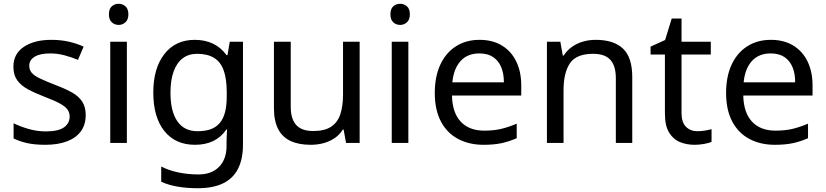

<svg xmlns="http://www.w3.org/2000/svg" viewBox="-20 -757 4375 1017"><path d="M434 -148Q434 -96 408 -61Q382 -26 334 -8Q286 10 220 10Q164 10 123.5 1Q83 -8 52 -24V-104Q84 -88 129.5 -74.5Q175 -61 222 -61Q289 -61 319 -82.5Q349 -104 349 -140Q349 -160 338 -176Q327 -192 298.5 -208Q270 -224 217 -244Q165 -264 128 -284Q91 -304 71 -332Q51 -360 51 -404Q51 -472 106.5 -509Q162 -546 252 -546Q301 -546 343.5 -536.5Q386 -527 423 -510L393 -440Q359 -454 322 -464Q285 -474 246 -474Q192 -474 163.5 -456.5Q135 -439 135 -409Q135 -387 148 -371.5Q161 -356 191.5 -341.5Q222 -327 273 -307Q324 -288 360 -268Q396 -248 415 -219.5Q434 -191 434 -148Z M652 -536V0H564V-536ZM609 -737Q629 -737 644.5 -723.5Q660 -710 660 -681Q660 -653 644.5 -639Q629 -625 609 -625Q587 -625 572 -639Q557 -653 557 -681Q557 -710 572 -723.5Q587 -737 609 -737Z M1012 -546Q1065 -546 1107.5 -526Q1150 -506 1180 -465H1185L1197 -536H1267V9Q1267 85 1241 136.5Q1215 188 1162 214Q1109 240 1027 240Q969 240 920.5 231.5Q872 223 834 206V125Q872 145 923 156Q974 167 1032 167Q1101 167 1140.5 126.5Q1180 86 1180 16V-5Q1180 -17 1181 -39.5Q1182 -62 1183 -71H1179Q1151 -30 1109.5 -10Q1068 10 1013 10Q909 10 850.5 -63Q792 -136 792 -267Q792 -395 850.5 -470.5Q909 -546 1012 -546ZM1024 -472Q979 -472 947.5 -448Q916 -424 899.5 -378Q883 -332 883 -266Q883 -167 919.5 -114.5Q956 -62 1026 -62Q1067 -62 1096 -72.5Q1125 -83 1144 -105.5Q1163 -128 1172 -163Q1181 -198 1181 -246V-267Q1181 -340 1164.5 -385Q1148 -430 1113 -451Q1078 -472 1024 -472Z M1885 -536V0H1813L1800 -71H1796Q1779 -43 1752 -25Q1725 -7 1693 1.5Q1661 10 1626 10Q1562 10 1518.5 -10.5Q1475 -31 1453 -74Q1431 -117 1431 -185V-536H1520V-191Q1520 -127 1549 -95Q1578 -63 1639 -63Q1699 -63 1733.5 -85.5Q1768 -108 1782.5 -151.5Q1797 -195 1797 -257V-536Z M2143 -536V0H2055V-536ZM2100 -737Q2120 -737 2135.5 -723.5Q2151 -710 2151 -681Q2151 -653 2135.5 -639Q2120 -625 2100 -625Q2078 -625 2063 -639Q2048 -653 2048 -681Q2048 -710 2063 -723.5Q2078 -737 2100 -737Z M2520 -546Q2589 -546 2638.5 -516Q2688 -486 2714.5 -431.5Q2741 -377 2741 -304V-251H2374Q2376 -160 2420.5 -112.5Q2465 -65 2545 -65Q2596 -65 2635.5 -74.5Q2675 -84 2717 -102V-25Q2676 -7 2636 1.5Q2596 10 2541 10Q2465 10 2406.5 -21Q2348 -52 2315.5 -113.5Q2283 -175 2283 -264Q2283 -352 2312.5 -415Q2342 -478 2395.5 -512Q2449 -546 2520 -546ZM2519 -474Q2456 -474 2419.5 -433.5Q2383 -393 2376 -321H2649Q2649 -367 2635 -401Q2621 -435 2592.5 -454.5Q2564 -474 2519 -474Z M3135 -546Q3231 -546 3280 -499.5Q3329 -453 3329 -349V0H3242V-343Q3242 -408 3213 -440Q3184 -472 3122 -472Q3033 -472 2999 -422Q2965 -372 2965 -278V0H2877V-536H2948L2961 -463H2966Q2984 -491 3010.5 -509.5Q3037 -528 3069 -537Q3101 -546 3135 -546Z M3674 -62Q3694 -62 3715 -65.5Q3736 -69 3749 -73V-6Q3735 1 3709 5.5Q3683 10 3659 10Q3617 10 3581.5 -4.5Q3546 -19 3524 -55Q3502 -91 3502 -156V-468H3426V-510L3503 -545L3538 -659H3590V-536H3745V-468H3590V-158Q3590 -109 3613.5 -85.5Q3637 -62 3674 -62Z M4063 -546Q4132 -546 4181.5 -516Q4231 -486 4257.5 -431.5Q4284 -377 4284 -304V-251H3917Q3919 -160 3963.5 -112.5Q4008 -65 4088 -65Q4139 -65 4178.5 -74.5Q4218 -84 4260 -102V-25Q4219 -7 4179 1.5Q4139 10 4084 10Q4008 10 3949.5 -21Q3891 -52 3858.5 -113.5Q3826 -175 3826 -264Q3826 -352 3855.5 -415Q3885 -478 3938.5 -512Q3992 -546 4063 -546ZM4062 -474Q3999 -474 3962.5 -433.5Q3926 -393 3919 -321H4192Q4192 -367 4178 -401Q4164 -435 4135.5 -454.5Q4107 -474 4062 -474Z"/></svg>

Font: Noto Sans Hebrew
Style: Regular
Weight: 400
Designer: Monotype Design Team
Foundry: Monotype Imaging Inc.
Version: Version 2.003